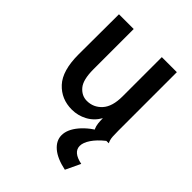

<svg xmlns="http://www.w3.org/2000/svg" viewBox="-201 -566 903 903"><g transform="rotate(45 250.0 -114.5)"><path d="M215 11Q145 11 99.5 -38Q54 -87 54 -195L55 -463H153V-195Q153 -125 177.5 -96.5Q202 -68 236 -68Q280 -68 310 -101Q340 -134 340 -202V-463H440V-73Q440 -53 441 -35Q442 -17 450 0H357Q350 -16 348.5 -32Q347 -48 347 -64Q326 -27 290.5 -8Q255 11 215 11ZM427 160 392 234Q330 221 298 193.5Q266 166 266 130Q266 92 300 51.5Q334 11 398 -24L434 0Q399 28 380.5 55.5Q362 83 362 105Q362 147 427 160Z"/></g></svg>

Font: Inconsolata SemiBold
Style: Regular
Weight: 600
Monospace: yes
Designer: Raph Levien, Cyreal, Brenton Simpson
Foundry: Raph Levien, Cyreal, Google
Version: Version 3.100; ttfautohint (v1.8.4.7-5d5b)